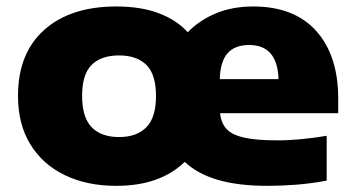

<svg xmlns="http://www.w3.org/2000/svg" viewBox="-20 -578 1122 608"><path d="M348 10.5Q256 10.5 186 -23Q116 -56.5 76.5 -120.2Q37 -184 37 -274.5Q37 -409.5 120.2 -483.5Q203.5 -557.5 348 -557.5Q426 -557.5 482.5 -536.2Q539 -515 574.5 -476Q611.5 -514 663.8 -535.8Q716 -557.5 781.5 -557.5Q912 -557.5 981.5 -479.8Q1051 -402 1051 -266V-219.5H677Q680 -188.5 697.2 -169.8Q714.5 -151 753.2 -142.2Q792 -133.5 860 -133.5Q895 -133.5 935.8 -137.5Q976.5 -141.5 1014.5 -148V-6Q963 3.5 916.5 7Q870 10.5 827.5 10.5Q734.5 10.5 669.8 -8.5Q605 -27.5 565 -65.5Q528 -29 473.8 -9.2Q419.5 10.5 348 10.5ZM769 -435.5Q724 -435.5 700.8 -409.5Q677.5 -383.5 676 -327.5H862Q858.5 -435.5 769 -435.5ZM357 -144Q413 -144 443.5 -175Q474 -206 474 -274Q474 -342.5 443.5 -372.5Q413 -402.5 357 -402.5Q300.5 -402.5 270.2 -372.5Q240 -342.5 240 -274.5Q240 -206.5 270.2 -175.2Q300.5 -144 357 -144Z"/></svg>

Font: Encode Sans Exp XBd
Style: Regular
Weight: 800
Width: 7
Designer: Multiple Designers
Foundry: Impallari Type
Version: Version 3.002; ttfautohint (v1.8.3) -l 8 -r 50 -G 200 -x 14 